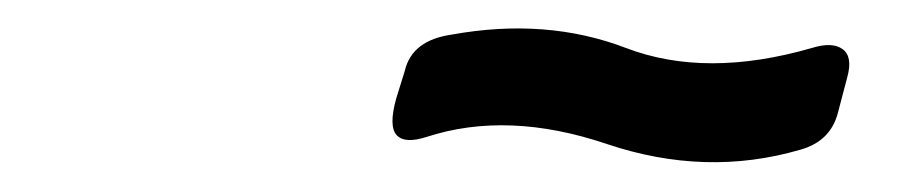

<svg xmlns="http://www.w3.org/2000/svg" viewBox="-20 -889 635 132"><path d="M252.4 -821.3 258.3 -840.3Q263.2 -861.3 290.5 -865.2Q355.5 -877 410.4 -856Q465.3 -835 538.1 -856Q552.2 -860.4 559.3 -855.2Q566.4 -850.1 562.5 -835.9L556.2 -812Q551.3 -792 530.3 -786.1Q465.3 -767.1 397.2 -790Q329.1 -813 273.4 -794.9Q258.3 -790 252.7 -796.1Q247.1 -802.2 252.4 -821.3Z"/></svg>

Font: Allan
Style: Regular
Weight: 400
Designer: Anton Koovit
Foundry: Anton Koovit
Version: Version 1.002